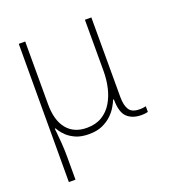

<svg xmlns="http://www.w3.org/2000/svg" viewBox="-131 -642 894 952"><g transform="rotate(-20 316.0 -165.5)"><path d="M106 199H71L72 -530H106V-199Q106 -114 143 -68.5Q180 -23 248 -23Q295 -23 328 -43Q361 -63 381.5 -97Q402 -131 411.5 -173Q421 -215 421 -258V-530H455V-110Q455 -67 469.5 -43.5Q484 -20 525 -20Q541 -20 549.5 -22Q558 -24 558 -24V6Q558 6 549 8Q540 10 523 10Q476 10 448.5 -16Q421 -42 421 -110H417Q411 -95 399 -74.5Q387 -54 367 -35Q347 -16 318 -3Q289 10 248 10Q206 10 178 -2.5Q150 -15 132.5 -32Q115 -49 107.5 -61.5Q100 -74 100 -74L96 -73Q96 -73 98.5 -50Q101 -27 103.5 7.5Q106 42 106 79Z"/></g></svg>

Font: Be Vietnam Pro Variable Thin
Style: Regular
Weight: 100
Designer: Lam Bao, Tony Le, Vietanh Nguyen
Foundry: Yellow Type Foundry
Version: Version 1.002